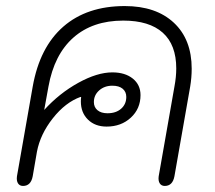

<svg xmlns="http://www.w3.org/2000/svg" viewBox="-20 -604 711 634"><path d="M36 -22 88 -318Q111 -448 189 -516Q267 -584 392 -584Q495 -584 554 -529Q613 -474 613 -377Q613 -348 608 -318L556 -22Q550 10 524 10Q513 10 507.5 1.5Q502 -7 504 -22L556 -318Q562 -350 562 -378Q562 -456 517.5 -496Q473 -536 387 -536Q286 -536 222.5 -480Q159 -424 140 -318L126 -241Q176 -296 238.5 -330.5Q301 -365 351 -365Q393 -365 418.5 -344.5Q444 -324 444 -290Q444 -245 412 -215.5Q380 -186 332 -186Q294 -186 270.5 -209Q247 -232 247 -269Q247 -278 248 -283L246 -284Q196 -266 154.5 -213.5Q113 -161 102 -103L88 -22Q82 10 56 10Q45 10 39.5 1.5Q34 -7 36 -22ZM397 -284Q397 -301 385 -311Q373 -321 351 -321Q325 -321 307.5 -305.5Q290 -290 290 -267Q290 -250 302 -240Q314 -230 335 -230Q363 -230 380 -245Q397 -260 397 -284Z"/></svg>

Font: Kodchasan ExtraLight
Style: Italic
Weight: 275
Italic angle: -10°
Version: Version 1.000; ttfautohint (v1.6)